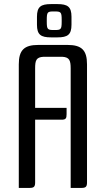

<svg xmlns="http://www.w3.org/2000/svg" viewBox="-20 -920 517 940"><path d="M281 -334C302 -334 306 -340 306 -361V-392H152V-585C152 -624 157 -640 193 -642H285C320 -640 326 -624 326 -585V0H379C400 0 406 -6 406 -27V-605C406 -674 380 -700 311 -700H167C98 -700 72 -674 72 -605V0H125C146 0 152 -6 152 -27V-334ZM230 -737H261C311 -737 330 -750 330 -799V-838C330 -887 311 -900 261 -900H230C180 -900 161 -887 161 -838V-799C161 -750 180 -737 230 -737ZM209 -823C209 -862 213 -864 245 -864C278 -864 282 -862 282 -823V-814C282 -775 278 -773 246 -773C213 -773 209 -775 209 -814Z"/></svg>

Font: Rationale One
Style: Regular
Weight: 400
Designer: Cyreal (www.cyreal.org)
Foundry: Cyreal (www.cyreal.org)
Version: Version 1.001